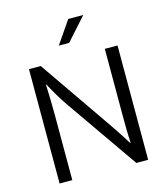

<svg xmlns="http://www.w3.org/2000/svg" viewBox="-121 -928 890 1022"><g transform="rotate(-15 323.5 -417.0)"><path d="M323 -710H266L351 -834H434ZM80 -630H145L426 -223Q445 -195 463.5 -167Q482 -139 499 -111H501Q499 -148 498.5 -184.5Q498 -221 498 -258V-630H568V0H503L228 -395Q207 -425 186.5 -459.5Q166 -494 148 -528H146Q148 -483 149 -439.5Q150 -396 150 -351V0H80Z"/></g></svg>

Font: Ek Mukta Light
Style: Regular
Weight: 300
Designer: Girish Dalvi and Yashodeep Gholap
Foundry: Ek Type
Version: Version 2.538;PS 1.002;hotconv 16.6.51;makeotf.lib2.5.65220;